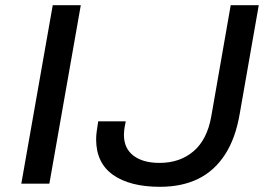

<svg xmlns="http://www.w3.org/2000/svg" viewBox="-20 -707 1033 739"><path d="M62 0 183 -687H291L170 0ZM596 12Q480 12 415 -34Q350 -80 350 -171Q350 -184 352 -199.5Q354 -215 358 -240H464Q459 -216 458 -205.5Q457 -195 457 -188Q457 -136 493.5 -108Q530 -80 594 -80Q672 -80 724.5 -124.5Q777 -169 793 -258L868 -687H976L903 -271Q887 -175 846 -112Q805 -49 742.5 -18.5Q680 12 596 12Z"/></svg>

Font: Archivo Expanded
Style: Italic
Weight: 400
Width: 7
Italic angle: -10°
Designer: Hector Gatti
Foundry: Omnibus-Type
Version: Version 2.001